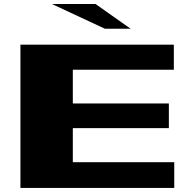

<svg xmlns="http://www.w3.org/2000/svg" viewBox="-20 -922 949 941"><path d="M448.2 -902.3H234.4L494.1 -781.2H620.1ZM80.1 -1V-703.1H832V-580.1H336.9V-415H807.6V-293.9H336.9V-127H834V-1Z"/></svg>

Font: Polsku
Style: Regular
Weight: 400
Designer: Sebastien Sanfilippo
Version: Version 1.1